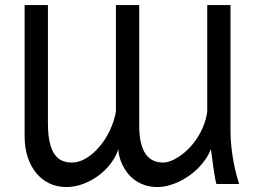

<svg xmlns="http://www.w3.org/2000/svg" viewBox="-20 -733 1053 765"><path d="M842.3 0Q839.4 -7.8 836.2 -27.1Q833 -46.4 829.8 -68.4Q826.7 -90.3 824.2 -110.4Q821.8 -130.4 820.3 -139.2Q812.5 -118.2 799.3 -98.9Q786.1 -79.6 769.3 -62.7Q752.4 -45.9 732.4 -32Q712.4 -18.1 691.4 -8.3Q670.4 1.5 649.2 6.8Q627.9 12.2 607.9 12.2Q579.1 12.2 556.4 4.4Q533.7 -3.4 516.4 -16.1Q499 -28.8 486.8 -45.2Q474.6 -61.5 466.8 -78.4Q459 -95.2 455.3 -111.1Q451.7 -127 451.7 -139.2Q442.4 -109.4 421.6 -82Q400.9 -54.7 372.8 -33.7Q344.7 -12.7 311.5 -0.2Q278.3 12.2 244.1 12.2Q207 12.2 176.5 -2.4Q146 -17.1 124 -43.9Q102.1 -70.8 90.1 -107.9Q78.1 -145 78.1 -190.4V-712.9H170.9V-244.1Q170.9 -196.8 178 -166Q185.1 -135.3 198 -117.4Q210.9 -99.6 228.3 -92.5Q245.6 -85.4 266.1 -85.4Q295.4 -85.4 324 -103Q352.5 -120.6 376.7 -149.2Q400.9 -177.7 418 -214.1Q435.1 -250.5 441.9 -288.1V-712.9H534.7V-234.4Q534.7 -191.9 541.7 -163.3Q548.8 -134.8 561.8 -117.4Q574.7 -100.1 592 -92.8Q609.4 -85.4 629.9 -85.4Q644 -85.4 661.6 -92.3Q679.2 -99.1 697.5 -111.8Q715.8 -124.5 733.4 -142.6Q751 -160.6 765.6 -183.1Q780.3 -205.6 791 -232.2Q801.8 -258.8 805.7 -288.1V-712.9H898.4V-212.4Q898.4 -176.3 902.3 -143.6Q906.2 -110.8 911.6 -83Q917 -55.2 922.9 -33.9Q928.7 -12.7 932.6 0Z"/></svg>

Font: Andika Phon
Style: Regular
Weight: 400
Designer: Victor Gaultney, Annie Olsen, Julie Remington, Don Collingsworth, Eric Hays, Becca Hirsbrunner
Foundry: SIL International
Version: Version 5.000